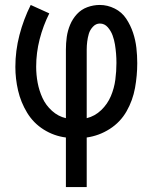

<svg xmlns="http://www.w3.org/2000/svg" viewBox="-20 -550 616 775"><path d="M246 205H330V5Q380 -2 423 -29.5Q466 -57 491 -101Q516 -145 525 -195Q534 -245 534 -295Q534 -326 530.5 -357Q527 -388 517 -418Q507 -448 489.5 -474.5Q472 -501 443 -515.5Q414 -530 383 -530Q357 -530 332.5 -521Q308 -512 290.5 -493Q273 -474 263 -450Q253 -426 249.5 -401Q246 -376 246 -350V-73Q215 -80 190 -102.5Q165 -125 151.5 -154.5Q138 -184 132 -216Q126 -248 126 -281Q126 -337 140 -391.5Q154 -446 179 -496L104 -530Q75 -472 58.5 -408.5Q42 -345 42 -280Q42 -232 53 -184.5Q64 -137 89.5 -95Q115 -53 156.5 -27Q198 -1 246 5ZM330 -73V-350Q330 -366 332 -382Q334 -398 338.5 -413.5Q343 -429 355 -442Q367 -455 383 -455Q402 -455 415 -440Q428 -425 434.5 -407Q441 -389 444 -370.5Q447 -352 448.5 -333.5Q450 -315 450 -296Q450 -262 445.5 -228Q441 -194 427.5 -162Q414 -130 388.5 -105.5Q363 -81 330 -73Z"/></svg>

Font: Iosevka SS01 Extended
Style: Regular
Weight: 400
Width: 7
Monospace: yes
Designer: Belleve Invis
Foundry: Belleve Invis
Version: Version 3.4.7; ttfautohint (v1.8.3)